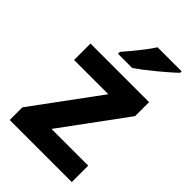

<svg xmlns="http://www.w3.org/2000/svg" viewBox="-228 -855 943 943"><g transform="rotate(45 244.0 -383.0)"><path d="M458 0H27V-88L280 -432H42V-546H449V-449L203 -114H458ZM455 -756Q441 -742 418 -722Q395 -702 368.5 -680Q342 -658 316.5 -638.5Q291 -619 272 -606H173V-619Q189 -638 210.5 -663.5Q232 -689 253 -716.5Q274 -744 288 -766H455Z"/></g></svg>

Font: RS Noto Sans
Style: Bold
Weight: 700
Designer: Monotype Design Team
Foundry: Monotype Imaging Inc.
Version: Version 3.10